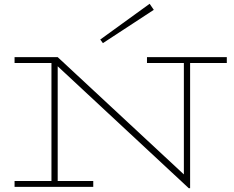

<svg xmlns="http://www.w3.org/2000/svg" viewBox="-20 -988 1236 1015"><path d="M978 7 233 -686H285L952 -66V-669H985V7ZM57 0V-31H473V0ZM252 -15V-686H285V-15ZM57 -655V-686H285V-655ZM757 -655V-686H1179V-655ZM524 -760 510 -779 771 -968 793 -936Z"/></svg>

Font: BioRhyme SemiExpanded ExtraLight
Style: Regular
Weight: 250
Width: 6
Designer: Aoife Mooney
Foundry: Aoife Mooney Type
Version: Version 1.600;gftools[0.9.33]